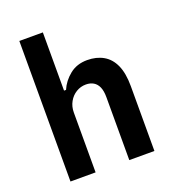

<svg xmlns="http://www.w3.org/2000/svg" viewBox="-129 -805 819 905"><g transform="rotate(-20 280.0 -352.5)"><path d="M70 0V-705H188V-413H198Q215 -453 251 -482Q287 -511 339 -511Q385 -511 419.5 -491.5Q454 -472 472.5 -431Q491 -390 491 -325V0H365V-316Q365 -347 356.5 -366.5Q348 -386 332 -395.5Q316 -405 294 -405Q268 -405 245.5 -391.5Q223 -378 209.5 -354Q196 -330 196 -300V0Z"/></g></svg>

Font: Nunito Sans 7pt Condensed
Style: Bold
Weight: 700
Width: 3
Designer: Vernon Adams
Foundry: Vernon Adams
Version: Version 3.101;gftools[0.9.27]